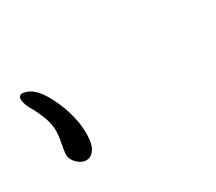

<svg xmlns="http://www.w3.org/2000/svg" viewBox="-110 -687 317 282"><g transform="rotate(-30 48.5 -546.0)"><path d="M-55.7 -611.8Q-37.6 -609.4 -22.5 -578.1Q-13.7 -560.1 -10.3 -544.9Q-8.3 -536.6 -7.3 -529.8Q-6.3 -518.1 -6.3 -514.2Q-6.3 -496.6 -12 -488.3Q-17.6 -480 -25.9 -480Q-32.7 -480 -39.1 -485.4Q-45.4 -490.7 -47.4 -497.6Q-48.3 -501.5 -47.9 -503.4Q-47.4 -508.8 -45.9 -516.6Q-44.4 -524.4 -43.7 -529.8Q-43 -535.2 -43 -540Q-43 -547.4 -44.9 -555.2Q-46.9 -563.5 -53.2 -576.7Q-55.7 -582.5 -59.1 -587.9Q-62.5 -593.8 -64 -599.6Q-67.4 -612.3 -58.1 -612.3H-57.1Q-56.2 -611.8 -55.7 -611.8Z"/></g></svg>

Font: Sintesa 3
Style: 3
Weight: 400
Version: Version 001.000